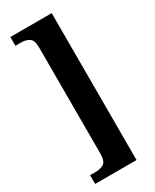

<svg xmlns="http://www.w3.org/2000/svg" viewBox="-225 -819 813 1005"><g transform="rotate(-30 181.5 -316.0)"><path d="M31 128V75H66Q94 75 114 62.5Q134 50 134 3V-635Q134 -682 114 -694.5Q94 -707 66 -707H31V-760H281V128Z"/></g></svg>

Font: Noto Serif Myanmar ExtraCondensed ExtraBold
Style: Regular
Weight: 800
Width: 2
Designer: Ben Mitchell and the Monotype Design Team
Foundry: Monotype Imaging Inc.
Version: Version 2.106; ttfautohint (v1.8.4.7-5d5b)